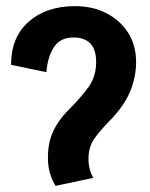

<svg xmlns="http://www.w3.org/2000/svg" viewBox="-20 -593 487 625"><path d="M161 12Q150 -5 143 -28Q136 -51 136 -79Q136 -129 153 -165.5Q170 -202 202 -234Q243 -275 268 -309.5Q293 -344 293 -391Q293 -471 219 -471Q176 -471 155.5 -439.5Q135 -408 131 -358L16 -382Q16 -472 73.5 -522.5Q131 -573 224 -573Q282 -573 326.5 -550Q371 -527 397 -486.5Q423 -446 423 -391Q423 -342 403.5 -295Q384 -248 338 -201Q302 -164 285 -138.5Q268 -113 268 -75Q268 -58 272.5 -41.5Q277 -25 284 -14Z"/></svg>

Font: Freeman
Style: Regular
Weight: 400
Designer: Vernon Adams, Aoife Mooney, Rodrigo Fuenzalida
Foundry: Rodrigo Fuenzalida
Version: Version 1.000; ttfautohint (v1.8.4.7-5d5b)